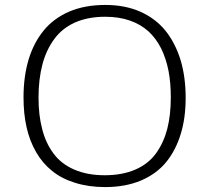

<svg xmlns="http://www.w3.org/2000/svg" viewBox="-20 -740 838 769"><path d="M664.1 -349.6Q664.1 -279.3 649.9 -223.6Q635.3 -168 605 -126Q574.2 -83.5 522.5 -61Q469.7 -38.1 399.4 -38.1Q329.6 -38.1 276.9 -61Q224.1 -84 193.8 -126Q162.6 -168 148.9 -223.6Q134.3 -278.3 134.3 -349.6Q134.3 -422.4 149.9 -481.9Q165 -539.6 197.3 -583.5Q228.5 -626.5 280.3 -649.9Q333 -672.9 400.9 -672.9Q456.5 -672.9 500 -657.7Q543.5 -642.6 574.7 -614.3Q605 -586.4 625.5 -545.9Q645 -505.9 654.8 -457Q664.1 -409.2 664.1 -349.6ZM74.2 -350.1Q74.2 -284.2 86.4 -230.5Q98.6 -175.8 124.5 -130.9Q150.4 -85.9 188.5 -55.7Q225.6 -24.9 280.8 -7.8Q335 9.3 400.9 9.3Q482.4 9.3 544.9 -17.1Q606.9 -43.5 646 -91.3Q684.1 -138.2 704.1 -204.1Q723.6 -267.6 723.6 -348.1Q723.6 -431.6 703.1 -500Q681.6 -568.8 642.6 -617.2Q603 -666 541.5 -693.4Q480.5 -720.2 401.4 -720.2Q320.3 -720.2 257.8 -693.8Q194.8 -666.5 155.3 -618.2Q115.2 -569.3 94.7 -502Q74.2 -433.6 74.2 -350.1Z"/></svg>

Font: My Font
Style: ExtraLight
Weight: 500
Designer: Vernon Adams
Foundry: newtypography
Version: Version 0.001